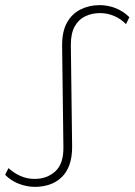

<svg xmlns="http://www.w3.org/2000/svg" viewBox="-44 -724 524 748"><path d="M92 4Q61 4 29.5 -8Q-2 -20 -24 -43L-11 -69Q10 -50 35.5 -38.5Q61 -27 91 -27Q139 -27 171.5 -56.5Q204 -86 203 -151L198 -548Q198 -602 217 -636Q236 -670 269.5 -687Q303 -704 344 -704Q377 -704 407 -692Q437 -680 460 -657L447 -630Q425 -652 399 -662.5Q373 -673 346 -673Q314 -673 288 -660.5Q262 -648 247 -621Q232 -594 232 -549L237 -152Q237 -110 226 -80.5Q215 -51 194.5 -32Q174 -13 147.5 -4.5Q121 4 92 4Z"/></svg>

Font: Montserrat Thin ExtraLight
Style: Regular
Weight: 250
Version: Version 9.000